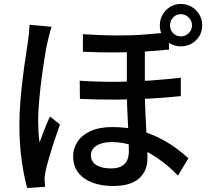

<svg xmlns="http://www.w3.org/2000/svg" viewBox="-20 -884 1040 961"><path d="M705 -668Q705 -631 705 -589Q705 -547 705 -507Q705 -467 705 -435Q705 -386 707 -338Q709 -290 711.5 -245.5Q714 -201 716 -162Q718 -123 718 -91Q718 -28 675.5 9.5Q633 47 545 47Q489 47 444 30.5Q399 14 372.5 -19Q346 -52 346 -102Q346 -141 367.5 -174Q389 -207 432.5 -227.5Q476 -248 543 -248Q613 -248 672 -232.5Q731 -217 778 -193Q825 -169 861.5 -142Q898 -115 923 -92L871 -5Q824 -54 769 -92Q714 -130 656 -151.5Q598 -173 540 -173Q492 -173 463.5 -155Q435 -137 435 -108Q435 -75 462 -58Q489 -41 534 -41Q570 -41 589.5 -52.5Q609 -64 617 -83Q625 -102 625 -127Q625 -150 624 -185Q623 -220 620.5 -262.5Q618 -305 616.5 -349Q615 -393 615 -432Q615 -470 615 -515Q615 -560 615 -601Q615 -642 615 -668ZM379 -480Q472 -474 561.5 -474.5Q651 -475 733 -481Q815 -487 885 -495V-403Q821 -396 737.5 -391Q654 -386 563 -385.5Q472 -385 380 -389ZM395 -713Q481 -707 557.5 -706.5Q634 -706 701.5 -711Q769 -716 826 -723V-636Q770 -630 702.5 -626Q635 -622 558 -621.5Q481 -621 395 -625ZM238 -750Q235 -741 231 -726.5Q227 -712 223.5 -697.5Q220 -683 218 -674Q212 -649 206 -612Q200 -575 193.5 -530.5Q187 -486 182 -440.5Q177 -395 174 -353.5Q171 -312 171 -280Q171 -253 172.5 -225.5Q174 -198 178 -171Q185 -191 194 -214.5Q203 -238 212.5 -260.5Q222 -283 230 -301L280 -261Q267 -224 252.5 -180.5Q238 -137 226.5 -97.5Q215 -58 209 -32Q207 -22 205 -9Q203 4 203 13Q204 21 204.5 31.5Q205 42 206 51L116 57Q101 4 89 -77.5Q77 -159 77 -260Q77 -316 82 -376.5Q87 -437 94 -494.5Q101 -552 108.5 -599.5Q116 -647 120 -677Q123 -696 125 -718.5Q127 -741 128 -760ZM831 -757Q831 -734 846.5 -718Q862 -702 885 -702Q908 -702 924.5 -718Q941 -734 941 -757Q941 -780 924.5 -796.5Q908 -813 885 -813Q862 -813 846.5 -796.5Q831 -780 831 -757ZM780 -757Q780 -801 810.5 -832.5Q841 -864 885 -864Q930 -864 961 -832.5Q992 -801 992 -757Q992 -713 961 -682.5Q930 -652 885 -652Q841 -652 810.5 -682.5Q780 -713 780 -757Z"/></svg>

Font: Noto Sans KR Medium
Style: Regular
Weight: 500
Designer: Ryoko NISHIZUKA  (kana, bopomofo & ideographs); Paul D. Hunt (Latin, Greek & Cyrillic); Sandoll Communications , Soo-you
Foundry: Adobe
Version: Version 2.004-H2;hotconv 1.0.118;makeotfexe 2.5.65603